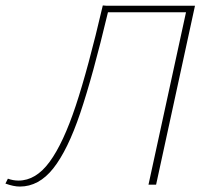

<svg xmlns="http://www.w3.org/2000/svg" viewBox="-39 -679 761 706"><path d="M535 0H507L645 -634H358Q302 -399 256 -263Q210 -127 157 -60Q104 7 34 7Q11 7 -19 -4L-10 -22Q9 -15 29 -15Q93 -15 143.5 -84Q194 -153 239.5 -290Q285 -427 339 -659L351 -658H678Z"/></svg>

Font: Ysabeau Extralight
Style: Italic
Weight: 200
Italic angle: -12°
Designer: Christian Thalmann (Catharsis Fonts)
Version: Version 0.003